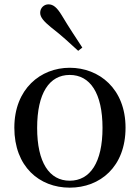

<svg xmlns="http://www.w3.org/2000/svg" viewBox="-20 -849 644 884"><path d="M301 15C441 15 558 -81 558 -261C558 -441 436 -537 301 -537C167 -537 46 -440 46 -261C46 -82 161 15 301 15ZM301 -17C207 -17 151 -101 151 -260C151 -420 207 -504 301 -504C395 -504 452 -420 452 -260C452 -101 395 -17 301 -17ZM359 -630C329 -676 298 -722 264 -779C242 -815 225 -829 203 -829C184 -829 165 -814 165 -790C165 -770 181 -751 214 -724C262 -687 301 -651 340 -615Z"/></svg>

Font: Noto Serif TC Medium
Style: Regular
Weight: 500
Designer: Ryoko NISHIZUKA 西塚涼子 (kana & ideographs); Frank Grießhammer (Latin, Greek & Cyrillic); Wenlong ZHANG 张文龙 (bopomofo); San
Foundry: Adobe
Version: Version 2.001;hotconv 1.1.0;makeotfexe 2.6.0